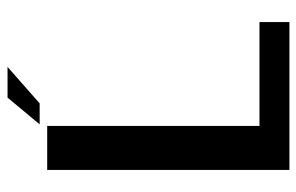

<svg xmlns="http://www.w3.org/2000/svg" viewBox="-166 -660 826 535"><g transform="rotate(-90 247.5 -393.0)"><path d="M41 0H453V-83.5H163.5V-675H41ZM168 -696H226.5L328 -785.5H242.5Z"/></g></svg>

Font: Anybody Thin Medium
Style: Regular
Weight: 500
Version: Version 1.113;gftools[0.9.25]